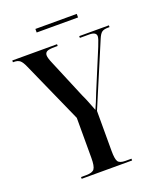

<svg xmlns="http://www.w3.org/2000/svg" viewBox="-152 -923 846 1016"><g transform="rotate(-20 271.0 -414.5)"><path d="M130 0H414V-10H380Q348 -10 338.5 -24.5Q329 -39 329 -85V-310L477 -660Q488 -687 499.5 -695.5Q511 -704 535 -704H543V-714H376V-704H429Q468 -704 468 -680Q468 -667 451 -626L357 -400Q349 -378 339.5 -356Q330 -334 323 -318Q312 -346 303 -369Q294 -392 283 -415L193 -630Q179 -662 179 -677Q179 -691 190 -697.5Q201 -704 235 -704H251V-714H-1V-704H5Q26 -704 38 -694.5Q50 -685 63 -655L216 -312V-86Q216 -40 205 -25Q194 -10 159 -10H130ZM171 -809V-829H404V-809Z"/></g></svg>

Font: Noto Serif Display Condensed Semi
Style: Regular
Weight: 600
Width: 3
Designer: Monotype Design Team
Foundry: Monotype Imaging Inc.
Version: Version 1.900